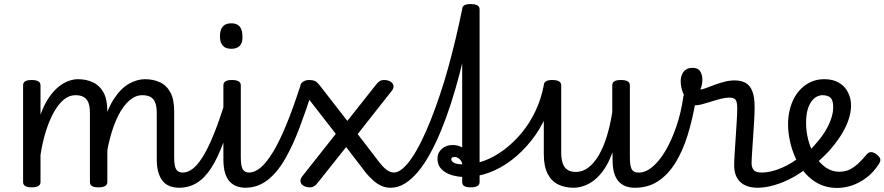

<svg xmlns="http://www.w3.org/2000/svg" viewBox="-20 -910 4367 948"><path d="M864 17Q841 17 821 10Q801 3 786.5 -12.5Q772 -28 763 -55.5Q754 -83 754 -124V-351Q754 -381 747.5 -400.5Q741 -420 725.5 -430Q710 -440 682 -440Q649 -440 618.5 -413.5Q588 -387 564 -339.5Q540 -292 523 -227Q506 -162 498 -84L467 -83Q467 -205 488 -288Q509 -371 543 -422.5Q577 -474 617 -496.5Q657 -519 696 -519Q736 -519 769 -504Q802 -489 821 -454.5Q840 -420 840 -360V-133Q840 -91 849.5 -74.5Q859 -58 883 -58Q897 -58 903.5 -46.5Q910 -35 908.5 -20.5Q907 -6 896 5.5Q885 17 864 17ZM136 15Q115 15 104.5 8.5Q94 2 94 -11V-489Q94 -502 104.5 -508.5Q115 -515 136 -515Q158 -515 169 -508.5Q180 -502 180 -489V-344Q198 -394 221 -427.5Q244 -461 268.5 -481Q293 -501 318 -510Q343 -519 365 -519Q405 -519 438 -504Q471 -489 490.5 -454.5Q510 -420 510 -360V-11Q510 2 499 8.5Q488 15 466 15Q444 15 434 8.5Q424 2 424 -11V-351Q424 -381 417.5 -400.5Q411 -420 395 -430Q379 -440 352 -440Q322 -440 295.5 -418.5Q269 -397 246.5 -357Q224 -317 207 -263.5Q190 -210 180 -145V-11Q180 2 169 8.5Q158 15 136 15Z M864 17Q850 17 843.5 5.5Q837 -6 838.5 -20.5Q840 -35 851 -46.5Q862 -58 883 -58Q906 -58 930 -75.5Q954 -93 980 -134Q1006 -175 1034.5 -244.5Q1063 -314 1095 -419Q1100 -432 1113 -433.5Q1126 -435 1136.5 -426.5Q1147 -418 1144 -405Q1114 -290 1084.5 -210Q1055 -130 1022.5 -80Q990 -30 951 -6.5Q912 17 864 17Z M1192 17Q1170 17 1150 10Q1130 3 1115 -12.5Q1100 -28 1091.5 -55.5Q1083 -83 1083 -124V-489Q1083 -502 1093.5 -508.5Q1104 -515 1125 -515Q1147 -515 1158 -508.5Q1169 -502 1169 -489V-133Q1169 -91 1178.5 -74.5Q1188 -58 1211 -58Q1225 -58 1232 -46.5Q1239 -35 1237.5 -20.5Q1236 -6 1225 5.5Q1214 17 1192 17ZM1122 -669Q1094 -669 1080 -684.5Q1066 -700 1066 -731Q1066 -763 1080 -779Q1094 -795 1122 -795Q1150 -795 1163.5 -779Q1177 -763 1177 -731Q1179 -700 1164.5 -684.5Q1150 -669 1122 -669Z M1190 17Q1176 17 1171.5 5.5Q1167 -6 1171 -20.5Q1175 -35 1184 -46.5Q1193 -58 1207 -58Q1238 -58 1267 -82.5Q1296 -107 1327.5 -158.5Q1359 -210 1393 -292.5Q1427 -375 1465 -492Q1468 -502 1479 -504.5Q1490 -507 1502 -503Q1514 -499 1521.5 -491.5Q1529 -484 1526 -473Q1493 -370 1459.5 -281Q1426 -192 1387.5 -125Q1349 -58 1300.5 -20.5Q1252 17 1190 17Z M1907 17Q1884 17 1863 7.5Q1842 -2 1823.5 -18.5Q1805 -35 1788 -55L1689 -184L1550 -9Q1539 5 1530.5 10Q1522 15 1511 15Q1493 15 1480 8Q1467 1 1464 -11.5Q1461 -24 1472 -39L1638 -249L1474 -460Q1455 -485 1469 -500Q1483 -515 1506 -515Q1522 -515 1533 -511Q1544 -507 1559 -488L1695 -313L1836 -491Q1847 -505 1855.5 -510Q1864 -515 1875 -515Q1894 -515 1906.5 -508Q1919 -501 1922.5 -488.5Q1926 -476 1914 -461L1746 -248L1855 -106Q1870 -87 1882.5 -76.5Q1895 -66 1905.5 -62Q1916 -58 1926 -58Q1940 -58 1946 -46.5Q1952 -35 1950 -20.5Q1948 -6 1937.5 5.5Q1927 17 1907 17Z M1909 17Q1891 17 1884.5 5.5Q1878 -6 1881 -20.5Q1884 -35 1895 -46.5Q1906 -58 1924 -58Q1945 -58 1967.5 -77Q1990 -96 2013.5 -130.5Q2037 -165 2060.5 -212.5Q2084 -260 2107 -318Q2130 -376 2152 -441.5Q2174 -507 2193.5 -577.5Q2213 -648 2230 -720Q2247 -792 2262 -864Q2263 -876 2272.5 -881Q2282 -886 2292.5 -885.5Q2303 -885 2310.5 -879.5Q2318 -874 2317 -864Q2303 -785 2286.5 -705.5Q2270 -626 2250 -549Q2230 -472 2207 -400.5Q2184 -329 2158 -266Q2132 -203 2103.5 -151Q2075 -99 2043.5 -61.5Q2012 -24 1978.5 -3.5Q1945 17 1909 17Z M2304 15Q2282 15 2272 8.5Q2262 2 2262 -11V-864Q2262 -877 2272 -883.5Q2282 -890 2304 -890Q2326 -890 2337 -883.5Q2348 -877 2348 -864V-11Q2348 2 2337 8.5Q2326 15 2304 15Z M2278 -36Q2242 -36 2210.5 -45.5Q2179 -55 2159.5 -75Q2140 -95 2140 -127Q2140 -156 2161.5 -175Q2183 -194 2215 -194Q2241 -194 2262 -182Q2283 -170 2295.5 -150.5Q2308 -131 2308 -105L2263 -89Q2263 -105 2257 -115Q2251 -125 2242 -130Q2233 -135 2225 -135Q2208 -135 2208 -123Q2208 -114 2222 -106Q2236 -98 2276 -98Q2322 -98 2371.5 -116.5Q2421 -135 2468 -170Q2515 -205 2555 -253Q2595 -301 2623.5 -361Q2652 -421 2665 -489Q2667 -497 2671.5 -503Q2676 -509 2691 -510Q2708 -510 2715 -503.5Q2722 -497 2720 -489Q2708 -410 2678 -341Q2648 -272 2603.5 -216Q2559 -160 2506 -119.5Q2453 -79 2394.5 -57.5Q2336 -36 2278 -36Z M2812 17Q2770 17 2736.5 1Q2703 -15 2684 -52Q2665 -89 2665 -150V-489Q2665 -502 2675.5 -508.5Q2686 -515 2707 -515Q2729 -515 2740 -508.5Q2751 -502 2751 -489V-158Q2751 -125 2758.5 -103.5Q2766 -82 2782 -71.5Q2798 -61 2824 -61Q2857 -61 2885.5 -83Q2914 -105 2937 -144.5Q2960 -184 2976.5 -238Q2993 -292 3003 -356V-489Q3003 -502 3013.5 -508.5Q3024 -515 3046 -515Q3068 -515 3079 -508.5Q3090 -502 3090 -489V-133Q3090 -91 3099 -74.5Q3108 -58 3132 -58Q3146 -58 3152.5 -46.5Q3159 -35 3157.5 -20.5Q3156 -6 3145 5.5Q3134 17 3113 17Q3092 17 3073.5 11Q3055 5 3040 -8.5Q3025 -22 3015.5 -46.5Q3006 -71 3005 -108L3004 -158Q2987 -110 2964.5 -76.5Q2942 -43 2916.5 -22.5Q2891 -2 2864 7.5Q2837 17 2812 17Z M3116 17Q3097 17 3090.5 5.5Q3084 -6 3088 -20.5Q3092 -35 3104 -46.5Q3116 -58 3135 -58Q3168 -58 3202 -86.5Q3236 -115 3266 -166Q3296 -217 3319.5 -285.5Q3343 -354 3354 -433Q3355 -443 3365.5 -447Q3376 -451 3388 -448Q3400 -445 3409 -438Q3418 -431 3416 -419Q3400 -322 3375 -242Q3350 -162 3313.5 -104Q3277 -46 3228 -14.5Q3179 17 3116 17Z M3721 17Q3693 17 3671 9.5Q3649 2 3634.5 -12Q3620 -26 3612.5 -46.5Q3605 -67 3605 -93Q3605 -118 3607.5 -154.5Q3610 -191 3612.5 -231Q3615 -271 3617.5 -309Q3620 -347 3620 -376Q3620 -408 3611.5 -418Q3603 -428 3583 -428Q3558 -428 3525 -418.5Q3492 -409 3461.5 -399.5Q3431 -390 3412 -390Q3394 -390 3377.5 -409Q3361 -428 3351 -455Q3341 -482 3341 -509Q3341 -527 3347.5 -542.5Q3354 -558 3367 -566.5Q3380 -575 3400 -575Q3427 -575 3437.5 -557.5Q3448 -540 3448 -516Q3448 -504 3445.5 -491.5Q3443 -479 3438 -468Q3447 -468 3465.5 -475Q3484 -482 3508 -491Q3532 -500 3557.5 -506.5Q3583 -513 3607 -513Q3639 -513 3661 -501Q3683 -489 3694.5 -460Q3706 -431 3706 -380Q3706 -351 3703.5 -312.5Q3701 -274 3698.5 -233.5Q3696 -193 3693.5 -158Q3691 -123 3691 -103Q3691 -83 3701.5 -70.5Q3712 -58 3740 -58Q3754 -58 3760.5 -46.5Q3767 -35 3765.5 -20.5Q3764 -6 3753 5.5Q3742 17 3721 17Z M3722 17Q3703 17 3696.5 5.5Q3690 -6 3694 -20.5Q3698 -35 3710 -46.5Q3722 -58 3741 -58Q3785 -58 3839.5 -81Q3894 -104 3942 -146Q3954 -156 3965 -152.5Q3976 -149 3983 -138Q3990 -127 3990 -114.5Q3990 -102 3979 -93Q3938 -57 3892 -32.5Q3846 -8 3802 4.5Q3758 17 3722 17Z M3939 -136Q3958 -150 3975 -165.5Q3992 -181 4006 -198Q4033 -228 4052.5 -259Q4072 -290 4083 -321.5Q4094 -353 4094 -380Q4094 -415 4080.5 -427.5Q4067 -440 4041 -440Q4027 -440 4012.5 -432.5Q3998 -425 3986 -408.5Q3974 -392 3967 -366Q3960 -340 3960 -302Q3960 -261 3971 -218.5Q3982 -176 4004 -140.5Q4026 -105 4056.5 -83.5Q4087 -62 4124 -62Q4154 -62 4176.5 -73.5Q4199 -85 4219 -104Q4239 -123 4257 -145Q4269 -160 4282 -159Q4295 -158 4309 -147Q4323 -136 4326 -125.5Q4329 -115 4320 -101Q4293 -59 4258.5 -33Q4224 -7 4187 5.5Q4150 18 4113 18Q4063 18 4023.5 -2Q3984 -22 3955 -55.5Q3926 -89 3907.5 -130.5Q3889 -172 3880 -215Q3871 -258 3871 -297Q3871 -333 3879 -366.5Q3887 -400 3902 -427.5Q3917 -455 3939 -475.5Q3961 -496 3988.5 -507.5Q4016 -519 4050 -519Q4093 -519 4122.5 -501.5Q4152 -484 4167 -454Q4182 -424 4182 -389Q4182 -353 4168 -314Q4154 -275 4129 -237Q4104 -199 4072 -163Q4050 -140 4026.5 -118.5Q4003 -97 3977 -78Z"/></svg>

Font: Playwrite AT
Style: Regular
Weight: 400
Designer: Veronika Burian, José Scaglione
Foundry: TypeTogether
Version: Version 1.002